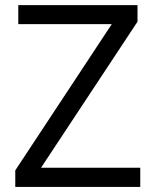

<svg xmlns="http://www.w3.org/2000/svg" viewBox="-20 -734 611 754"><path d="M530.8 0H40V-64.9L418.9 -639.2H51.8V-713.9H520V-648.9L141.1 -75.2H530.8Z"/></svg>

Font: OpenSans
Style: Regular
Weight: 400
Foundry: Ascender Corporation
Version: Version 1.10